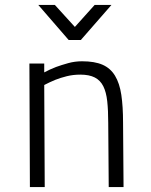

<svg xmlns="http://www.w3.org/2000/svg" viewBox="-20 -757 610 777"><path d="M101 0 99 -500H159V-464Q181 -476 207 -486Q229 -494 256 -501.5Q283 -509 312 -509Q363 -509 395 -495Q427 -481 445.5 -450.5Q464 -420 471 -373Q478 -326 478 -260L480 0H420L418 -259Q418 -310 414 -347Q410 -384 398 -408Q386 -432 363.5 -443.5Q341 -455 305 -455Q276 -455 250 -448.5Q224 -442 204 -434Q180 -424 159 -413L161 0ZM135 -737H202L283 -648L363 -737H431L307 -595H258Z"/></svg>

Font: Panefresco 250wt
Style: Regular
Weight: 300
Version: Version 1.000